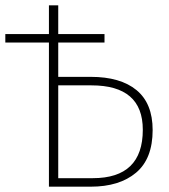

<svg xmlns="http://www.w3.org/2000/svg" viewBox="-20 -702 637 722"><path d="M321 -413Q433 -413 493.5 -363Q554 -313 554 -213Q554 -105 491.5 -52.5Q429 0 321 0H164V-542H0V-574H164V-682H199V-574H373V-542H199V-413ZM329 -32Q517 -32 517 -214Q517 -381 324 -381H199V-32Z"/></svg>

Font: Fira Sans UltraLight
Style: Regular
Weight: 200
Designer: Carrois Corporate & Edenspiekermann AG
Foundry: Carrois Corporate GbR & Edenspiekermann AG
Version: Version 4.106;PS 004.106;hotconv 1.0.70;makeotf.lib2.5.58329